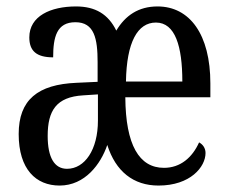

<svg xmlns="http://www.w3.org/2000/svg" viewBox="-20 -566 711 596"><path d="M165 10C244 10 293 -57 313 -116C339 -34 394 10 472 10C571 10 618 -48 618 -91C618 -107 609 -118 598 -124C577 -77 540 -45 489 -45C412 -45 370 -116 369 -264H633V-307C633 -459 569 -546 469 -546C410 -546 369 -518 341 -471C316 -522 276 -546 216 -546C137 -546 71 -516 71 -450C71 -408 93 -388 145 -388C145 -451 156 -497 214 -497C273 -497 283 -446 283 -373V-312L218 -309C97 -304 38 -256 38 -150C38 -40 92 10 165 10ZM546 -313H371C373 -435 407 -496 464 -496C524 -496 546 -422 546 -313ZM188 -42C149 -42 128 -77 128 -144C128 -223 155 -265 238 -270L284 -273V-192C284 -101 243 -42 188 -42Z"/></svg>

Font: Noto Serif Myanmar ExtCond
Style: Regular
Weight: 400
Width: 2
Designer: Ben Mitchell and the Monotype Design Team
Foundry: Monotype Imaging Inc.
Version: Version 2.106